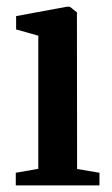

<svg xmlns="http://www.w3.org/2000/svg" viewBox="-20 -564 340 584"><path d="M28 0V-38.5L96.5 -50.5V-455.5L29 -474.5V-515L183 -543.5H192.5L214 -526.5L214.5 -50L282.5 -38.5V0Z"/></svg>

Font: Merriweather 72pt SemiBold
Style: Regular
Weight: 600
Version: Version 2.100